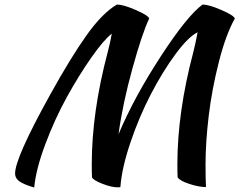

<svg xmlns="http://www.w3.org/2000/svg" viewBox="-20 -756 1062 852"><path d="M514.2 74.2Q511.2 75.2 502 75.2Q474.1 75.2 433.8 59.3Q393.6 43.5 388.2 30.8Q387.2 11.7 387.2 -26.9Q387.2 -257.8 458 -524.9Q468.3 -563 476.1 -606.9Q439.9 -578.6 385 -500.2Q330.1 -421.9 276.6 -325Q223.1 -228 181.4 -116.9Q139.6 -5.9 131.8 76.2Q84 62 65.4 48.3Q46.9 34.7 46.9 14.2Q46.9 -55.2 202.1 -335Q293 -499.5 363.8 -599.1Q434.6 -698.7 499 -735.8Q526.9 -735.8 582.5 -711.7Q638.2 -687.5 642.1 -673.8Q611.8 -611.3 568.1 -453.9Q524.4 -296.4 505.9 -160.2Q574.7 -323.7 692.9 -505.1Q811 -686.5 878.9 -735.8Q906.7 -735.8 962.4 -711.7Q1018.1 -687.5 1022 -673.8Q981.9 -602.1 951.2 -481.2Q920.4 -360.4 906.2 -242.2Q892.1 -124 892.1 -25.9Q892.1 38.1 894 74.2Q863.8 74.2 821.3 60.5Q778.8 46.9 768.1 30.8Q767.1 11.7 767.1 -26.9Q767.1 -257.8 837.9 -524.9Q846.2 -556.6 856.9 -612.8Q815.4 -592.8 758.3 -515.1Q701.2 -437.5 649.7 -338.4Q598.1 -239.3 559.3 -125.2Q520.5 -11.2 514.2 74.2Z"/></svg>

Font: Kaushan Script
Style: Regular
Weight: 400
Designer: Pablo Impallari
Foundry: Pablo Impallari
Version: Version 1.002